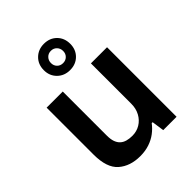

<svg xmlns="http://www.w3.org/2000/svg" viewBox="-222 -897 1027 1027"><g transform="rotate(-45 291.5 -383.0)"><path d="M232 12Q156 12 108.5 -29.5Q61 -71 61 -171V-526H183V-193Q183 -165 189.5 -146.5Q196 -128 208.5 -116.5Q221 -105 239 -100Q257 -95 279 -95Q312 -95 338.5 -111Q365 -127 380.5 -155.5Q396 -184 396 -220V-526H518V0H417L407 -70H400Q382 -46 357.5 -27.5Q333 -9 301.5 1.5Q270 12 232 12ZM292 -579Q249 -579 220.5 -607Q192 -635 192 -678Q192 -722 220.5 -750Q249 -778 292 -778Q336 -778 364 -750Q392 -722 392 -678Q392 -635 364 -607Q336 -579 292 -579ZM292 -632Q312 -632 325 -645Q338 -658 338 -678Q338 -698 325 -711.5Q312 -725 292 -725Q272 -725 259 -711.5Q246 -698 246 -678Q246 -658 259 -645Q272 -632 292 -632Z"/></g></svg>

Font: Archivo SemiBold
Style: Regular
Weight: 600
Designer: Hector Gatti
Foundry: Omnibus-Type
Version: Version 2.001